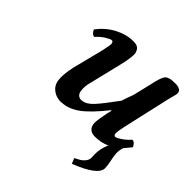

<svg xmlns="http://www.w3.org/2000/svg" viewBox="-161 -580 914 914"><g transform="rotate(45 296.5 -123.0)"><path d="M238.8 -433.1Q259.8 -433.1 270 -424.8Q280.3 -416.5 284.2 -399.9Q288.6 -377.4 272 -308.1L232.9 -147Q224.6 -117.7 228 -90.8Q232.4 -59.1 261.2 -59.1Q264.2 -59.1 266.1 -60.1Q291.5 -62.5 318.6 -91.8Q345.7 -121.1 397.9 -192.9Q405.3 -217.8 418.9 -252.9L440.9 -345.2Q442.9 -351.1 444.8 -362.8Q449.2 -380.4 452.1 -389.6Q455.1 -398.9 459.7 -408.2Q464.4 -417.5 468.8 -420.9Q473.1 -424.3 481.9 -427.5Q490.7 -430.7 500.5 -431.4Q510.3 -432.1 526.9 -432.1Q562 -429.7 562 -405.8Q562 -400.9 559.6 -391.1Q557.1 -381.3 553.7 -368.9Q550.3 -356.4 548.8 -349.1L496.1 -116.2Q487.8 -77.6 487.8 -67.9Q487.8 -49.8 498 -49.8Q506.3 -49.8 527.1 -63.7Q547.9 -77.6 565.9 -98.1Q575.2 -98.1 582.5 -90.3Q589.8 -82.5 592.8 -74.2Q584 -63 575 -52.5Q565.9 -42 563 -38.1Q557.1 -21.5 557.1 2.9Q557.1 6.8 558.1 8.8Q559.1 24.4 564.9 50.8Q569.8 72.8 569.8 90.8Q569.8 137.2 442.9 187L432.1 159.2Q450.2 150.4 460.4 144Q470.7 137.7 479.7 126Q488.8 114.3 488.8 100.1Q488.8 98.1 488.3 89.6Q487.8 81.1 487.8 74.2Q487.8 39.1 504.9 0V1Q501 4.9 485.8 9.5Q470.7 14.2 462.9 15.1Q444.3 18.1 429.2 18.1Q391.1 18.1 382.8 -15.1Q380.9 -27.8 381.8 -38.1Q382.3 -49.3 392.1 -101.1Q392.1 -101.6 392.3 -102.8Q392.6 -104 394.3 -109.9Q396 -115.7 397.9 -124L395 -126Q334 -49.3 290.3 -17.8Q246.6 13.7 202.1 15.1Q193.4 16.6 185.1 15.1Q155.8 11.7 135.5 -8.5Q115.2 -28.8 115.2 -65.9V-66.9Q115.2 -98.6 122.1 -128.9Q124 -136.7 124 -140.1L164.1 -298.8Q172.9 -339.4 172.9 -348.1Q171.4 -363.8 162.1 -363.8Q153.3 -363.8 131.3 -350.1Q109.4 -336.4 91.8 -315.9Q82.5 -315.9 75.2 -323.7Q67.9 -331.5 64.9 -339.8Q98.6 -384.3 145 -408.7Q191.4 -433.1 238.8 -433.1Z"/></g></svg>

Font: Common Serif SemiBold
Style: Italic
Weight: 600
Italic angle: -12°
Designer: Philipp H. Poll, Khaled Hosny
Foundry: Stefan Peev, Context Ltd.
Version: Version 1.026